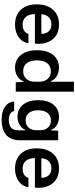

<svg xmlns="http://www.w3.org/2000/svg" viewBox="710 -1480 946 2407"><g transform="rotate(90 1183.5 -276.0)"><path d="M288 9Q169 9 101.5 -64.5Q34 -138 34 -263Q34 -392 101 -467Q168 -542 284 -542Q411 -542 475 -459Q539 -376 527 -240H156Q157 -165 192 -125.5Q227 -86 288 -86Q381 -86 404 -159H522Q510 -82 446 -36.5Q382 9 288 9ZM158 -321H404Q403 -383 370.5 -415Q338 -447 284 -447Q229 -447 195.5 -414Q162 -381 158 -321Z M827 9Q728 9 668.5 -64.5Q609 -138 609 -266Q609 -395 668.5 -468.5Q728 -542 827 -542Q889 -542 935.5 -513Q982 -484 999 -436H1004V-729H1129V0H1011L1006 -97H999Q982 -49 935.5 -20Q889 9 827 9ZM871 -93Q934 -93 969 -134Q1004 -175 1004 -238V-295Q1004 -359 969 -399.5Q934 -440 874 -440Q807 -440 771.5 -394Q736 -348 736 -266Q736 -185 771 -139Q806 -93 871 -93Z M1477 177Q1377 177 1317.5 135Q1258 93 1251 20H1371Q1377 51 1406 69Q1435 87 1480 87Q1550 87 1581.5 57Q1613 27 1613 -34V-120H1607Q1590 -76 1546 -49Q1502 -22 1443 -22Q1348 -22 1291.5 -91.5Q1235 -161 1235 -282Q1235 -403 1291.5 -472.5Q1348 -542 1443 -542Q1501 -542 1545.5 -516Q1590 -490 1607 -445H1614L1618 -532H1738V-56Q1738 177 1477 177ZM1489 -124Q1547 -124 1579.5 -161.5Q1612 -199 1612 -256V-308Q1612 -366 1579 -403.5Q1546 -441 1491 -441Q1429 -441 1395.5 -398.5Q1362 -356 1362 -282Q1362 -208 1394.5 -166Q1427 -124 1489 -124Z M2093 9Q1974 9 1906.5 -64.5Q1839 -138 1839 -263Q1839 -392 1906 -467Q1973 -542 2089 -542Q2216 -542 2280 -459Q2344 -376 2332 -240H1961Q1962 -165 1997 -125.5Q2032 -86 2093 -86Q2186 -86 2209 -159H2327Q2315 -82 2251 -36.5Q2187 9 2093 9ZM1963 -321H2209Q2208 -383 2175.5 -415Q2143 -447 2089 -447Q2034 -447 2000.5 -414Q1967 -381 1963 -321Z"/></g></svg>

Font: Mona Sans SemiBold
Style: Regular
Weight: 600
Designer: Deni Anggara
Foundry: GitHub
Version: Version 2.000;Glyphs 3.2.3 (3260)